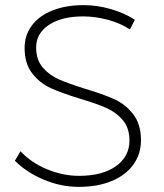

<svg xmlns="http://www.w3.org/2000/svg" viewBox="-20 -725 639 749"><path d="M304 -661Q221 -661 171 -628Q121 -595 121 -540Q121 -492 146.5 -462Q172 -432 209.5 -415.5Q247 -399 311 -379Q382 -358 426 -338Q470 -318 500 -279Q530 -240 530 -178Q530 -124 500 -82.5Q470 -41 415 -18.5Q360 4 287 4Q218 4 151 -24Q84 -52 38 -98L60 -135Q102 -90 164 -64.5Q226 -39 288 -39Q379 -39 432 -76.5Q485 -114 485 -177Q485 -226 459 -256.5Q433 -287 394.5 -304Q356 -321 292 -340Q220 -362 177.5 -381.5Q135 -401 105.5 -439Q76 -477 76 -538Q76 -588 104.5 -626Q133 -664 185.5 -684.5Q238 -705 306 -705Q359 -705 412.5 -689.5Q466 -674 506 -648L487 -610Q449 -635 400 -648Q351 -661 304 -661Z"/></svg>

Font: Gontserrat ExtraLight
Style: Regular
Weight: 275
Designer: Julieta Ulanovsky
Foundry: Julieta Ulanovsky
Version: Version 6.001